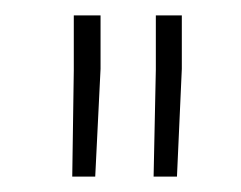

<svg xmlns="http://www.w3.org/2000/svg" viewBox="-20 -770 312 249"><path d="M110.4 -680.7 103.5 -541H73.7L75.7 -678.7V-750H110.4ZM215.8 -680.7 209.5 -541H179.2L182.1 -679.7V-750H215.8Z"/></svg>

Font: Robert Sans ExtraLight
Style: Regular
Weight: 250
Designer: Christian Robertson (extended by Adam Twardoch)
Foundry: Google
Version: Version 12.135;April 2, 2019;FontCreator 11.5.0.2425 64-bit;